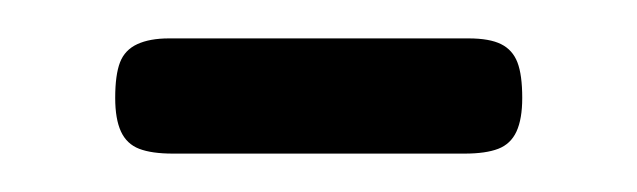

<svg xmlns="http://www.w3.org/2000/svg" viewBox="-20 -576 332 100"><path d="M70 -496Q59 -496 52.5 -498.5Q46 -501 43 -507.5Q40 -514 40 -525Q40 -537 42.5 -543.5Q45 -550 51.5 -553Q58 -556 68 -556H224Q235 -556 241 -553Q247 -550 249.5 -543.5Q252 -537 252 -525Q252 -514 249 -507.5Q246 -501 239.5 -498.5Q233 -496 222 -496Z"/></svg>

Font: Fredoka SemiCondensed Light
Style: Regular
Weight: 300
Width: 4
Designer: Ben Nathan
Foundry: Milena B. Brandão, Ben Nathan
Version: Version 2.001